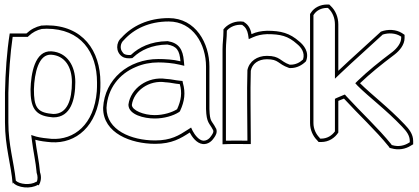

<svg xmlns="http://www.w3.org/2000/svg" viewBox="-20 -625 1853 849"><path d="M2 -84C2 25 29 100 36 189L37 182C58 206 115 212 148 192L151 195C162 177 164 157 157 137C153 88 142 42 136 -7C157 -1 182 2 207 4C316 11 411 -67 423 -220C424 -233 424 -246 424 -260C424 -401 346 -513 186 -513C179 -513 173 -512 166 -512H163C137 -506 116 -495 97 -477H23C10 -395 4 -307 2 -215ZM17 -84V-215C19 -301 25 -386 36 -462H103L107 -466C124 -482 143 -492 165 -497H166C175 -497 181 -498 186 -498C337 -498 409 -395 409 -260C409 -246 409 -233 408 -221C396 -74 308 -5 208 -11C184 -13 159 -16 140 -21L118 -28L121 -5C127 45 138 90 142 138V140L143 142C147 155 147 168 143 178L140 179C114 195 66 190 50 174C41 88 17 17 17 -84ZM115 -230C115 -153 132 -114 206 -107H207C207 -107 210 -106 216 -106C293 -106 313 -185 313 -262C313 -334 277 -393 208 -398C133 -403 117 -298 115 -230ZM130 -230C132 -302 151 -387 207 -383C266 -379 298 -330 298 -262C298 -184 278 -121 216 -121C213 -121 210 -122 207 -122C142 -128 130 -155 130 -230Z M436 -147C436 -36 559 11 666 11C740 11 779 -13 819 -39C828 -22 848 9 877 12C902 14 918 -3 926 -15C934 -26 942 -39 936 -56L935 -57C916 -95 908 -82 906 -143V-331C906 -433 846 -545 726 -545C635 -545 564 -510 517 -458C492 -437 491 -395 520 -375C532 -367 547 -366 565 -368L571 -373C602 -402 650 -427 720 -428C762 -421 774 -402 778 -354C747 -362 709 -364 681 -364C547 -364 443 -274 436 -149ZM451 -147V-149C456 -233 506 -298 581 -329C611 -342 645 -349 681 -349C708 -349 745 -346 774 -339L795 -334L793 -355C789 -406 771 -435 722 -443H721H720C646 -442 594 -415 561 -384L559 -382C543 -381 535 -383 528 -387C525 -389 524 -392 522 -394C509 -409 512 -434 527 -447L528 -448C572 -497 639 -530 726 -530C834 -530 891 -429 891 -331V-143C893 -80 906 -82 922 -50L923 -48C925 -41 921 -34 914 -24C907 -13 895 -2 878 -3C859 -5 841 -29 832 -46L825 -61L811 -52C771 -26 736 -4 666 -4C560 -4 451 -50 451 -147ZM548 -160C550 -118 616 -101 664 -101C706 -101 746 -113 771 -129L775 -132L777 -136C796 -177 801 -215 789 -257L787 -267L776 -268C754 -270 737 -275 716 -276H715C632 -289 557 -233 548 -163V-162ZM563 -161C571 -222 638 -273 713 -261H715C734 -260 751 -255 775 -253C786 -215 781 -181 763 -142C741 -128 703 -116 664 -116C615 -116 564 -137 563 -161Z M964 13 990 12C1015 11 1037 12 1064 12H1089V-13C1089 -114 1086 -214 1089 -312C1095 -343 1122 -363 1160 -363C1214 -363 1206 -343 1257 -325L1261 -324H1265C1293 -324 1316 -337 1333 -354C1350 -396 1321 -427 1304 -441C1261 -479 1222 -489 1161 -489C1135 -488 1114 -484 1092 -474C1089 -495 1079 -515 1061 -526L1057 -529C1021 -535 991 -519 975 -503L968 -495V-485C968 -460 964 -435 964 -408ZM979 -3V-408C979 -434 983 -458 983 -485V-489L986 -493C999 -506 1023 -518 1051 -515L1052 -514H1053V-513C1066 -505 1074 -490 1077 -472L1080 -452L1098 -460C1118 -469 1137 -473 1161 -474C1221 -474 1254 -466 1294 -430C1310 -417 1330 -393 1320 -362C1305 -348 1287 -339 1265 -339H1263H1261C1218 -354 1219 -378 1160 -378C1117 -378 1082 -354 1074 -315V-314V-312C1071 -213 1074 -114 1074 -13V-3H1064C1037 -3 1015 -4 989 -3Z M1351 -81C1351 -50 1364 -23 1382 -5L1389 3H1400C1435 3 1461 -16 1476 -39V-179C1482 -182 1492 -185 1501 -189C1565 -119 1642 -48 1699 23L1703 29L1711 31C1742 40 1773 34 1795 20L1807 13V-1C1807 -32 1789 -54 1769 -75C1698 -150 1621 -208 1572 -257C1617 -300 1664 -338 1725 -384C1747 -401 1769 -427 1769 -457V-471L1757 -479C1731 -495 1695 -497 1664 -485L1660 -481C1601 -426 1538 -371 1476 -312V-517C1476 -550 1463 -579 1443 -598L1436 -605H1426C1396 -605 1369 -591 1355 -569L1351 -563ZM1366 -81V-558L1368 -561C1379 -578 1400 -590 1426 -590H1430L1433 -587C1450 -571 1461 -546 1461 -517V-277L1486 -301C1548 -360 1610 -414 1670 -470L1672 -472C1699 -481 1729 -478 1749 -466L1754 -463V-457C1754 -435 1736 -412 1716 -396C1655 -350 1608 -312 1562 -268L1551 -257L1561 -246C1611 -196 1688 -139 1758 -65C1778 -44 1792 -26 1792 -1V4L1787 7C1768 19 1742 25 1715 17L1712 16L1711 15V14C1653 -58 1575 -130 1512 -199L1505 -207L1495 -203C1487 -199 1477 -196 1469 -192L1461 -188V-44C1448 -26 1427 -12 1400 -12H1396L1393 -15V-16C1378 -31 1366 -54 1366 -81Z"/></svg>

Font: Snowfall
Style: BlkOl
Weight: 900
Designer: Jasper
Foundry: Cannot Into Space Fonts
Version: Version 0.9